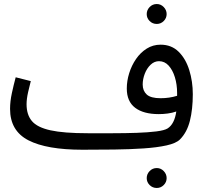

<svg xmlns="http://www.w3.org/2000/svg" viewBox="-20 -723 1023 954"><path d="M390 21Q212 21 121 -26Q30 -73 30 -182Q30 -219 39 -260.5Q48 -302 58 -339L133 -320Q127 -298 119.5 -264.5Q112 -231 112 -205Q112 -153 138.5 -121.5Q165 -90 231 -75.5Q297 -61 416 -61Q477 -61 540.5 -61Q604 -61 660 -63Q716 -65 756.5 -70Q797 -75 813 -85Q847 -107 856 -169Q836 -162 813.5 -159Q791 -156 769 -156Q693 -156 651.5 -187.5Q610 -219 610 -283Q610 -321 622 -359.5Q634 -398 656 -430Q678 -462 709 -481.5Q740 -501 778 -501Q832 -501 867.5 -466Q903 -431 920.5 -374.5Q938 -318 938 -255Q938 -180 923.5 -122.5Q909 -65 874 -30Q855 -11 807.5 -0.5Q760 10 693 14.5Q626 19 548 20Q470 21 390 21ZM689 -303Q689 -272 709 -253.5Q729 -235 778 -235Q821 -235 860 -247Q860 -253 860 -261Q860 -303 849 -339Q838 -375 818 -397Q798 -419 770 -419Q747 -419 728.5 -401.5Q710 -384 699.5 -357Q689 -330 689 -303ZM759 -604Q738 -604 723.5 -618.5Q709 -633 709 -653Q709 -673 723.5 -688Q738 -703 759 -703Q779 -703 793.5 -688Q808 -673 808 -653Q808 -633 793.5 -618.5Q779 -604 759 -604ZM759 211Q738 211 723.5 196.5Q709 182 709 162Q709 142 723.5 127Q738 112 759 112Q779 112 793.5 127Q808 142 808 162Q808 182 793.5 196.5Q779 211 759 211Z"/></svg>

Font: Go Noto Current
Style: Regular
Weight: 400
Designer: Monotype Design Team
Foundry: Monotype Imaging Inc.
Version: Version 2.007; ttfautohint (v1.8) -l 8 -r 50 -G 200 -x 14 -D